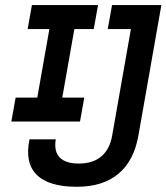

<svg xmlns="http://www.w3.org/2000/svg" viewBox="-20 -713 644 743"><path d="M277.3 9.8Q168.5 9.8 121.8 -36.9Q75.2 -83.5 94.2 -173.8H195.8Q188 -127.9 210.7 -104Q233.4 -80.1 285.2 -80.1Q339.4 -80.1 372.1 -107.7Q404.8 -135.3 414.1 -188.5L502.9 -693.4H604.5L515.6 -188.5Q498.5 -90.8 438.2 -40.5Q377.9 9.8 277.3 9.8ZM23.9 -242.7 40.5 -335.4H306.2L289.6 -242.7ZM107.9 -242.7 187.5 -693.4H284.2L204.6 -242.7ZM86.9 -600.6 103.5 -693.4H359.4L342.8 -600.6ZM397 -600.6 413.6 -693.4H552.7L536.6 -600.6Z"/></svg>

Font: Cascadia Mono NF
Style: Italic
Weight: 400
Italic angle: -10°
Monospace: yes
Designer: Aaron Bell
Foundry: Saja Typeworks
Version: Version 2404.023